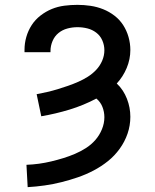

<svg xmlns="http://www.w3.org/2000/svg" viewBox="-20 -548 640 791"><path d="M94 223 89 131Q115 130 140.5 126.5Q166 123 191 117Q216 111 240.5 103.5Q265 96 288.5 86Q312 76 334 62Q356 48 373 28.5Q390 9 400 -15.5Q410 -40 410 -65Q410 -87 402 -107.5Q394 -128 377 -142Q324 -114 266.5 -96.5Q209 -79 150 -69L131 -160Q153 -164 174.5 -169Q196 -174 217.5 -180.5Q239 -187 260.5 -194.5Q282 -202 302.5 -211Q323 -220 342 -232Q361 -244 376.5 -260.5Q392 -277 401 -298Q410 -319 410 -341Q410 -362 401.5 -381.5Q393 -401 376.5 -413.5Q360 -426 340 -431Q320 -436 299 -436Q278 -436 257.5 -430.5Q237 -425 221 -412Q205 -399 196.5 -379Q188 -359 188 -338V-333H81V-343Q81 -370 88.5 -396Q96 -422 110.5 -444.5Q125 -467 147 -484Q169 -501 193.5 -511Q218 -521 245 -524.5Q272 -528 299 -528Q326 -528 353 -524Q380 -520 405 -510Q430 -500 451.5 -483.5Q473 -467 487.5 -444.5Q502 -422 509.5 -395.5Q517 -369 517 -342Q517 -304 502 -268Q487 -232 461 -204Q475 -191 485.5 -175Q496 -159 503 -141Q510 -123 513.5 -104.5Q517 -86 517 -67Q517 -31 505.5 2.5Q494 36 473 65Q452 94 424.5 116Q397 138 365.5 154.5Q334 171 300.5 182.5Q267 194 233 202.5Q199 211 164 216Q129 221 94 223Z"/></svg>

Font: Iosevka Aile Semibold
Style: Regular
Weight: 600
Designer: Belleve Invis
Foundry: Belleve Invis
Version: Version 31.1.0; ttfautohint (v1.8.4)